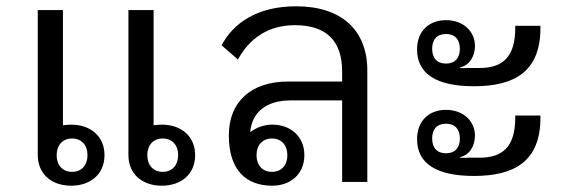

<svg xmlns="http://www.w3.org/2000/svg" viewBox="-20 -578 1800 610"><path d="M494 12C557 12 600 -26 600 -85C600 -144 557 -182 494 -182C485 -182 476 -181 468 -180V-546H388V-85C388 -26 431 12 494 12ZM497 -32C467 -32 448 -53 448 -85C448 -117 467 -138 497 -138C527 -138 546 -117 546 -85C546 -53 527 -32 497 -32ZM206 12C269 12 312 -26 312 -85C312 -144 269 -182 206 -182C197 -182 188 -181 180 -180V-546H100V-85C100 -26 143 12 206 12ZM209 -32C179 -32 160 -53 160 -85C160 -117 179 -138 209 -138C239 -138 258 -117 258 -85C258 -53 239 -32 209 -32Z M845 12C904 12 947 -26 947 -85C947 -144 904 -182 845 -182C819 -182 794 -173 775 -158C780 -222 827 -259 903 -259H1067V0H1147V-354C1147 -483 1064 -558 921 -558C796 -558 721 -504 684 -434L736 -389C772 -455 831 -498 917 -498C1016 -498 1067 -449 1067 -351V-319H896C777 -319 707 -254 707 -148C707 -37 762 12 845 12ZM844 -32C814 -32 795 -53 795 -85C795 -117 814 -138 844 -138C874 -138 893 -117 893 -85C893 -53 874 -32 844 -32Z M1486 -304C1615 -304 1697 -351 1697 -489V-496H1617V-489C1617 -395 1575 -362 1504 -362H1468C1462 -362 1453 -361 1442 -362V-364C1471 -370 1489 -399 1489 -432C1489 -479 1451 -514 1397 -514C1343 -514 1305 -479 1305 -421C1305 -343 1367 -304 1486 -304ZM1486 -19C1615 -19 1697 -66 1697 -204V-211H1617V-204C1617 -110 1575 -77 1504 -77H1468C1462 -77 1453 -76 1442 -77V-79C1471 -85 1489 -114 1489 -147C1489 -194 1451 -229 1397 -229C1343 -229 1305 -194 1305 -136C1305 -58 1367 -19 1486 -19ZM1397 -376C1368 -376 1353 -394 1353 -423C1353 -452 1368 -470 1397 -470C1426 -470 1441 -452 1441 -423C1441 -394 1426 -376 1397 -376ZM1397 -91C1368 -91 1353 -109 1353 -138C1353 -167 1368 -185 1397 -185C1426 -185 1441 -167 1441 -138C1441 -109 1426 -91 1397 -91Z"/></svg>

Font: IBM Plex Thai Looped
Style: Regular
Weight: 400
Designer: Mike Abbink, Paul van der Laan, Pieter van Rosmalen, Ben Mitchell, Mark Frömberg
Foundry: Bold Monday
Version: Version 1.0